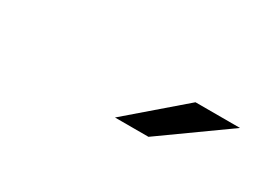

<svg xmlns="http://www.w3.org/2000/svg" viewBox="-20 -906 639 467"><g transform="rotate(30 300.0 -672.0)"><path d="M291 -607 442 -737H567L385 -607Z"/></g></svg>

Font: Montserrat Thin Medium
Style: Italic
Weight: 500
Italic angle: -11.3°
Version: Version 9.000